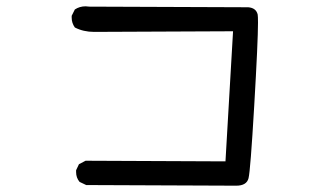

<svg xmlns="http://www.w3.org/2000/svg" viewBox="-20 -633 1040 608"><path d="M728 -45 253 -47 232 -57Q221 -70 221 -88V-94L230 -113L251 -124L694 -122L718 -534L278 -532Q244 -532 217 -546Q207 -560 207 -577V-583L217 -603Q232 -613 251 -613L263 -612L766 -610Q791 -608 796 -587Q797 -581 797 -561Q797 -503 785 -297.5Q773 -92 767 -68.5Q761 -45 728 -45Z"/></svg>

Font: Xiaolai Mono SC
Style: Regular
Weight: 400
Monospace: yes
Designer: LXGW / Nozomi Seto
Version: Version 3.113;September 30, 2024